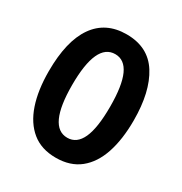

<svg xmlns="http://www.w3.org/2000/svg" viewBox="-171 -946 941 991"><g transform="rotate(30 299.5 -450.5)"><path d="M553 -451Q553 -338 525.5 -255.5Q498 -173 442 -128Q386 -83 300 -83Q214 -83 158 -128.5Q102 -174 74 -256.5Q46 -339 46 -452Q46 -632 111 -725Q176 -818 300 -818Q429 -818 491 -719.5Q553 -621 553 -451ZM186 -451Q186 -202 300 -202Q356 -202 384 -263.5Q412 -325 412 -451Q412 -577 384 -638.5Q356 -700 300 -700Q186 -700 186 -451Z"/></g></svg>

Font: Noto Sans Kannada UI ExtraCondensed
Style: Bold
Weight: 700
Width: 2
Designer: Jelle Bosma - Monotype Design Team
Foundry: Monotype Imaging Inc.
Version: Version 2.005; ttfautohint (v1.8.4.7-5d5b)